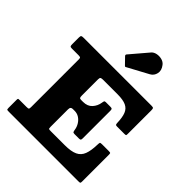

<svg xmlns="http://www.w3.org/2000/svg" viewBox="-275 -1203 1369 1369"><g transform="rotate(45 409.0 -519.0)"><path d="M401 -819.5Q406 -814.5 409 -813.8Q412 -813 417.5 -817L571.5 -900Q599.5 -915 606.5 -947Q613.5 -979 588.5 -1011Q575 -1029 551 -1035Q527 -1041 503.8 -1036Q480.5 -1031 467.5 -1015.5L355.5 -884Q347 -875.5 355.5 -866.5ZM115.5 -636.5Q129.5 -636.5 134 -633.5Q138.5 -630.5 138.5 -617V-136.5Q138.5 -120 135 -116.8Q131.5 -113.5 115 -113.5H46.5Q34.5 -113.5 31.5 -112Q28.5 -110.5 28.5 -98V-18Q28.5 -3 33.2 -1.5Q38 0 52 0H751Q765 0 768 -2.5Q771 -5 771 -19V-284Q771 -298.5 768.8 -302.2Q766.5 -306 751.5 -306H684Q667.5 -306 665.2 -301.8Q663 -297.5 662.5 -280.5Q661 -219.5 647 -182.8Q633 -146 598.5 -129.8Q564 -113.5 500 -113.5H361.5Q345 -113.5 340.5 -115.5Q336 -117.5 336 -134V-309.5Q336 -324.5 341.5 -330.5Q347 -336.5 358 -336.5H377.5Q402.5 -336.5 422.8 -323.2Q443 -310 456.2 -288.5Q469.5 -267 473 -242.5Q475 -230 477.8 -224.2Q480.5 -218.5 493 -218.5H537Q550 -218.5 553.2 -222.5Q556.5 -226.5 556.5 -239.5V-516Q556.5 -530 552.8 -533.8Q549 -537.5 535 -537.5H490Q480 -537.5 477.5 -532.2Q475 -527 473.5 -516Q468 -478.5 443.2 -451.2Q418.5 -424 374.5 -424H354.5Q342.5 -424 339.2 -429.5Q336 -435 336 -451V-613.5Q336 -629 342.2 -632.8Q348.5 -636.5 363 -636.5H510Q565 -636.5 595.5 -622.5Q626 -608.5 638.5 -576.5Q651 -544.5 652.5 -491Q653 -481.5 655.2 -476.2Q657.5 -471 668.5 -471H743.5Q757.5 -471 759.2 -474Q761 -477 761 -490.5V-726Q761 -741 757.5 -745.5Q754 -750 738.5 -750H53.5Q39 -750 33.8 -746.8Q28.5 -743.5 28.5 -728V-659.5Q28.5 -645.5 32 -641Q35.5 -636.5 50 -636.5Z"/></g></svg>

Font: Besley ExtraBold
Style: Regular
Weight: 800
Designer: Owen Earl
Foundry: indestructible type*
Version: Version 2.001